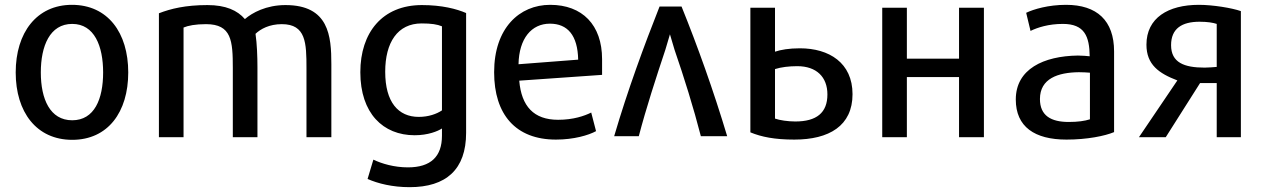

<svg xmlns="http://www.w3.org/2000/svg" viewBox="-20 -564 5240 795"><path d="M511 -264C511 -100 427 15 279 15C131 15 45 -100 45 -264C45 -429 132 -544 278 -544C426 -544 511 -429 511 -264ZM407 -264C407 -373 371 -465 279 -465C186 -465 149 -373 149 -264C149 -154 187 -66 279 -66C371 -66 407 -154 407 -264Z M1352 4H1249V-281C1249 -386 1247 -464 1147 -464C1095 -464 1059 -444 1038 -424C1044 -383 1046 -330 1046 -285V4H944V-282C944 -395 939 -464 833 -464C789 -464 759 -458 740 -450V4H638V-509C687 -528 748 -543 839 -543C915 -543 963 -521 994 -485C1024 -511 1082 -543 1162 -543C1342 -543 1352 -415 1352 -298Z M1910 -14C1910 138 1827 211 1676 211C1605 211 1545 196 1502 177L1526 97C1561 114 1613 129 1669 129C1764 129 1810 84 1810 -2V-32C1793 -21 1753 -4 1697 -4C1566 -4 1472 -95 1472 -265C1472 -429 1563 -543 1727 -543C1810 -543 1871 -527 1910 -510ZM1810 -107V-455C1791 -463 1766 -467 1726 -467C1626 -467 1575 -388 1575 -267C1575 -141 1629 -80 1714 -80C1754 -80 1788 -92 1810 -107Z M2473 -254 2130 -230C2139 -124 2190 -68 2291 -68C2354 -68 2400 -84 2428 -98L2448 -21C2417 -4 2356 14 2282 14C2115 14 2026 -90 2026 -265C2026 -448 2131 -544 2258 -544C2391 -544 2473 -461 2473 -319ZM2374 -317C2372 -418 2330 -466 2257 -466C2181 -466 2129 -405 2127 -298Z M2523 0C2579 -191 2647 -375 2711 -537H2802C2868 -374 2934 -190 2991 0H2882C2852 -117 2812 -245 2773 -358C2766 -381 2757 -412 2754 -422C2751 -411 2742 -381 2735 -358C2697 -244 2655 -115 2625 0Z M3087 -532H3189V-350C3213 -358 3247 -364 3292 -364C3413 -364 3510 -304 3510 -174C3510 -43 3413 14 3269 14C3188 14 3133 3 3087 -16ZM3406 -173C3406 -245 3361 -290 3281 -290C3247 -290 3214 -286 3189 -278V-73C3208 -66 3243 -61 3273 -61C3361 -61 3406 -97 3406 -173Z M4054 -532V4H3951V-245H3735V4H3633V-532H3735V-321H3951V-532Z M4593 -17C4555 -1 4481 14 4396 14C4264 14 4186 -39 4186 -152C4186 -278 4301 -332 4443 -334C4462 -334 4481 -332 4492 -331C4491 -413 4471 -465 4381 -465C4321 -465 4276 -450 4247 -436L4229 -511C4260 -526 4321 -544 4394 -544C4522 -544 4593 -479 4593 -351ZM4493 -70V-263C4480 -264 4464 -265 4447 -265C4361 -264 4286 -239 4286 -154C4286 -85 4332 -59 4405 -59C4443 -59 4471 -63 4493 -70Z M4807 4H4696L4855 -231C4779 -260 4727 -296 4727 -379C4727 -490 4817 -544 4944 -544C5002 -544 5081 -531 5118 -518V4H5018V-220H4949ZM4829 -377C4829 -305 4883 -284 4968 -284C4985 -284 5006 -286 5018 -287V-465C5003 -470 4980 -474 4947 -474C4874 -474 4829 -446 4829 -377Z"/></svg>

Font: Repo Medium
Style: Regular
Weight: 500
Designer: Stefan Peev
Foundry: Context Ltd
Version: Version 1.502